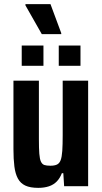

<svg xmlns="http://www.w3.org/2000/svg" viewBox="-20 -900 494 928"><path d="M165 8Q126 8 102.5 -3Q79 -14 66.5 -37Q54 -60 49.5 -95.5Q45 -131 45 -179V-510H168V-227Q168 -183 170 -157Q172 -131 178 -118.5Q184 -106 194.5 -102.5Q205 -99 224 -99Q243 -99 255 -104.5Q267 -110 273 -125.5Q279 -141 281 -170.5Q283 -200 283 -247V-510H406V0H290L286 -63H279Q270 -39 254.5 -23Q239 -7 216.5 0.5Q194 8 165 8ZM85 -582V-680H190V-582ZM264 -582V-680H369V-582ZM182 -735 103 -874V-880H224L276 -740V-735Z"/></svg>

Font: Saira Condensed
Style: Bold
Weight: 700
Width: 3
Designer: Hector Gatti with collaboration of the Omnibus-Type team
Foundry: Omnibus-Type
Version: Version 1.101